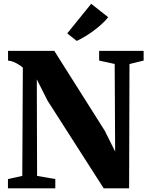

<svg xmlns="http://www.w3.org/2000/svg" viewBox="-20 -1018 806 1038"><path d="M23 0V-50L100.5 -67L103.5 -652.5Q93 -661.5 79.5 -669.8Q66 -678 51.8 -683.8Q37.5 -689.5 23.5 -690.5V-743H273.5L546.5 -311L602.5 -198.5L600 -672L516 -690.5V-743H756.5V-690.5L680 -672L678 0H540.5L237 -474L179 -589L180.5 -67L279 -50V0ZM394.5 -797 343.5 -837.5 473 -997.5 565 -925Q549.5 -905.5 529.2 -887.2Q509 -869 486.5 -852.2Q464 -835.5 440.8 -821.5Q417.5 -807.5 395.5 -797Z"/></svg>

Font: Merriweather 60pt Black
Style: Regular
Weight: 900
Version: Version 2.100